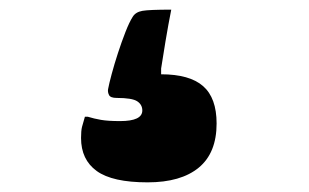

<svg xmlns="http://www.w3.org/2000/svg" viewBox="-20 -124 640 398"><path d="M335 -104Q329 -74 323 -38Q317 -2 314 18V30Q373 30 401 54.5Q429 79 429 132Q429 193 392 223.5Q355 254 286 254Q213 254 180.5 230.5Q148 207 148 162Q148 147 150 139Q152 131 156 118H162Q175 122 189.5 124.5Q204 127 229 127Q275 127 275 105Q275 93 264.5 86Q254 79 222 79Q209 79 206 73Q203 67 204 61Q206 50 211.5 29.5Q217 9 224.5 -14Q232 -37 240 -57.5Q248 -78 255 -89Q261 -99 275 -101.5Q289 -104 335 -104Z"/></svg>

Font: Recursive Sn Csl St XBk
Style: Regular
Weight: 1000
Version: Version 1.079;hotconv 1.0.112;makeotfexe 2.5.65598; ttfautoh